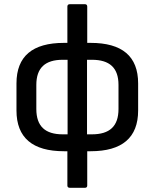

<svg xmlns="http://www.w3.org/2000/svg" viewBox="-20 -704 732 909"><path d="M283 12H299V175C299 181 303 185 310 185H383C389 185 393 181 393 175V12H409C558 12 634 -52 634 -181V-309C634 -438 558 -501 409 -501H393V-673C393 -680 389 -684 383 -684H310C303 -684 299 -680 299 -673V-501H283C134 -501 58 -438 58 -309V-181C58 -52 134 12 283 12ZM277 -68C194 -68 152 -106 152 -188V-302C152 -383 194 -421 277 -421H300V-68ZM415 -421C499 -421 541 -383 541 -302V-188C541 -106 499 -68 415 -68H392V-421Z"/></svg>

Font: Sofia Sans Cond SemiBold
Style: Regular
Weight: 600
Width: 3
Designer: Botio Nikoltchev, Ani Petrova
Foundry: lettersoup
Version: Version 4.100